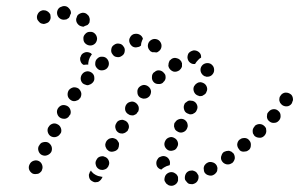

<svg xmlns="http://www.w3.org/2000/svg" viewBox="-20 -588 986 633"><path d="M557 21Q549 26 540 24Q535 23 532 20Q528 18 526 14Q523 10 522 6Q522 1 523 -3Q525 -12 533 -17Q541 -22 550 -20Q554 -19 558 -16Q562 -14 564 -10Q565 -8 566 -7Q566 -5 567 -3Q567 0 567 4Q567 5 567 5Q567 6 567 7Q565 16 557 21ZM632 7Q636 -1 634 -10Q632 -14 629 -18Q627 -21 623 -23Q619 -25 614 -26Q610 -26 605 -25Q596 -22 592 -14Q588 -5 590 4Q592 8 595 11Q598 15 601 17Q605 19 610 19Q614 20 619 18Q628 15 632 7ZM273 -12Q273 -7 274 -3Q275 1 278 5Q281 8 285 10Q288 12 293 13Q297 13 302 12Q306 11 309 8Q313 5 315 1Q316 0 317 -2Q317 -4 318 -5Q315 -5 312 -6Q303 -7 296 -11Q288 -15 283 -21Q281 -23 280 -26Q279 -25 278 -23Q277 -22 276 -21V-20Q274 -16 273 -12ZM692 -18Q695 -21 696 -25Q697 -30 697 -34Q696 -39 694 -43Q689 -51 680 -53Q671 -56 663 -51Q659 -49 656 -45Q653 -42 652 -37Q651 -33 652 -29Q652 -24 654 -20Q659 -12 668 -10Q677 -7 685 -12Q689 -14 692 -18ZM119 -44Q116 -53 108 -57Q100 -61 91 -58Q82 -55 78 -47Q73 -38 76 -29Q79 -21 87 -16Q91 -14 96 -14Q100 -14 105 -15Q109 -16 112 -19Q116 -22 118 -26V-27Q122 -35 119 -44ZM339 -57Q336 -66 328 -70Q324 -72 320 -73Q315 -73 311 -72Q307 -71 303 -68Q300 -65 298 -61Q293 -53 296 -44Q298 -35 307 -30Q311 -28 315 -28Q319 -27 324 -29Q328 -30 332 -33Q335 -36 337 -39V-40Q342 -48 339 -57ZM496 -56Q497 -60 500 -64Q502 -68 506 -70Q510 -72 514 -73Q519 -74 523 -73Q532 -71 537 -63Q542 -55 540 -46V-45Q540 -45 539 -44Q539 -43 539 -43Q538 -43 538 -43Q529 -41 521 -36Q516 -33 512 -29Q503 -31 498 -39Q494 -47 496 -56ZM745 -50Q752 -56 754 -65Q755 -74 750 -82Q747 -85 743 -88Q739 -90 735 -91Q731 -91 726 -90Q722 -89 718 -87Q714 -84 712 -80Q710 -76 709 -72Q708 -67 709 -63Q710 -59 713 -55Q718 -48 728 -46Q737 -45 744 -50ZM150 -105Q147 -113 139 -118Q135 -120 130 -120Q126 -120 122 -119Q117 -118 114 -115Q111 -112 109 -108L108 -107Q104 -99 107 -90Q110 -81 118 -77Q127 -73 135 -76Q144 -79 149 -87Q153 -96 150 -105ZM370 -100Q372 -104 372 -108Q373 -113 372 -117Q370 -121 367 -125Q365 -128 361 -130Q357 -132 352 -133Q348 -133 344 -132Q339 -131 336 -128Q332 -125 330 -121Q328 -117 327 -112Q327 -108 328 -104Q330 -99 332 -96Q335 -93 339 -90Q347 -86 356 -89Q365 -91 370 -99ZM807 -109Q808 -118 802 -125Q799 -129 795 -131Q791 -133 787 -133Q782 -133 778 -132Q774 -131 771 -128H770Q763 -122 762 -112Q762 -103 768 -96Q770 -92 774 -90Q778 -88 783 -88Q787 -88 792 -89Q796 -90 799 -93H800Q807 -99 807 -109ZM523 -106Q526 -98 534 -93Q542 -89 551 -92Q560 -94 564 -103Q569 -111 566 -120Q563 -129 555 -133Q547 -138 538 -135Q529 -132 525 -124Q520 -115 523 -106ZM856 -147Q858 -152 858 -156Q858 -160 857 -165Q855 -169 852 -172Q845 -179 836 -179Q827 -179 820 -173V-172Q817 -169 815 -165Q813 -161 813 -157Q813 -152 814 -148Q816 -144 819 -140Q826 -134 835 -134Q844 -133 851 -140Q854 -143 856 -147ZM181 -165Q178 -174 170 -178Q161 -183 153 -180Q144 -177 140 -169L139 -168Q135 -160 138 -151Q141 -142 149 -138Q158 -134 166 -137Q175 -140 179 -148H180Q184 -156 181 -165ZM404 -177Q401 -186 393 -190Q389 -192 385 -193Q380 -193 376 -192Q372 -191 368 -188Q365 -185 363 -181Q358 -173 361 -164Q363 -155 372 -150Q376 -148 380 -148Q384 -147 389 -149Q393 -150 396 -153Q400 -155 402 -159V-160Q407 -168 404 -177ZM554 -176Q553 -171 555 -167Q556 -162 559 -159Q562 -156 566 -154Q574 -149 583 -152Q592 -155 596 -163Q598 -167 599 -172Q599 -176 598 -180Q597 -185 594 -188Q591 -192 587 -194Q579 -198 570 -195Q561 -192 557 -184H556Q554 -180 554 -176ZM905 -207Q905 -216 898 -222Q891 -229 881 -228Q872 -227 866 -220Q863 -217 861 -213Q860 -208 860 -204Q860 -199 862 -195Q864 -191 868 -188Q875 -182 884 -183Q893 -183 899 -190L900 -191Q906 -198 905 -207ZM212 -226Q209 -235 201 -239Q192 -243 184 -241Q175 -238 170 -229Q166 -221 169 -212Q172 -203 180 -199Q188 -195 197 -197Q206 -200 210 -209H211Q215 -217 212 -226ZM437 -236Q434 -245 426 -250Q418 -255 409 -252Q400 -250 395 -241Q391 -233 393 -224Q396 -215 404 -211Q408 -208 412 -208Q416 -207 421 -208Q425 -210 429 -212Q432 -215 434 -219H435Q439 -227 437 -236ZM587 -227Q589 -218 598 -214Q602 -212 606 -211Q611 -211 615 -212Q619 -214 622 -216Q626 -219 628 -223V-224Q633 -232 630 -241Q627 -250 619 -254Q615 -256 610 -256Q606 -257 602 -256Q597 -254 594 -251Q590 -249 588 -245V-244Q584 -236 587 -227ZM946 -258Q946 -263 945 -267Q944 -271 941 -275Q938 -278 934 -280Q926 -284 917 -282Q908 -279 904 -271L903 -270Q901 -266 901 -262Q900 -258 902 -253Q903 -249 906 -246Q909 -242 913 -240Q921 -236 930 -238Q939 -241 943 -249V-250Q945 -254 946 -258ZM248 -281Q246 -290 239 -296Q231 -301 222 -300Q213 -298 207 -291Q202 -283 203 -274Q204 -265 212 -259Q216 -256 220 -255Q224 -254 229 -255Q233 -256 237 -258Q241 -260 243 -264H244Q249 -272 248 -281ZM478 -287Q477 -296 470 -302Q463 -308 454 -308Q445 -307 438 -300Q432 -293 433 -284Q433 -274 440 -268Q444 -265 448 -264Q452 -262 457 -263Q461 -263 465 -265Q469 -267 472 -270Q478 -277 478 -287ZM619 -287Q622 -278 630 -274Q634 -272 638 -271Q643 -271 647 -272Q651 -274 655 -277Q658 -279 660 -283V-284Q665 -292 662 -301Q659 -310 651 -314Q647 -316 642 -317Q638 -317 634 -316Q629 -314 626 -311Q623 -309 621 -305L620 -304Q616 -296 619 -287ZM291 -331Q291 -341 284 -347Q277 -353 268 -353Q258 -352 252 -345Q246 -338 246 -329Q246 -320 253 -313Q257 -310 261 -309Q265 -307 270 -307Q274 -308 278 -310Q282 -312 285 -315Q292 -322 291 -331ZM518 -316V-317Q522 -320 524 -324Q526 -328 526 -332Q526 -337 525 -341Q523 -345 520 -348Q514 -355 505 -356Q496 -357 489 -350H488Q481 -344 481 -335Q480 -325 486 -318Q492 -311 502 -311Q511 -310 518 -316ZM641 -358Q641 -367 648 -374Q655 -380 664 -380Q674 -380 680 -373Q686 -367 686 -357Q686 -348 679 -341Q673 -335 663 -335Q662 -335 661 -335Q659 -335 658 -336Q656 -336 654 -337Q648 -340 645 -345Q641 -351 641 -358ZM576 -361Q579 -365 580 -369Q580 -372 580 -375Q580 -378 580 -380Q578 -383 578 -385Q577 -386 577 -386Q577 -386 577 -386Q572 -394 563 -396Q554 -399 546 -394Q542 -391 539 -388Q537 -384 536 -380Q535 -375 535 -371Q536 -366 538 -363Q543 -355 552 -352Q561 -350 569 -355H570Q573 -358 576 -361ZM332 -362Q339 -369 339 -378Q339 -387 333 -394Q327 -401 317 -401Q308 -402 301 -395Q294 -389 294 -379Q293 -370 300 -363Q306 -356 315 -356Q325 -356 332 -362ZM256 -374Q249 -377 246 -385Q243 -392 245 -400L246 -401Q248 -410 257 -414Q265 -418 274 -415Q277 -414 279 -413Q281 -411 283 -409Q279 -404 276 -398Q272 -390 271 -380Q271 -378 271 -375Q269 -375 266 -375Q261 -375 256 -374ZM622 -377Q613 -376 606 -382Q599 -388 598 -398Q598 -402 599 -406Q600 -411 603 -414Q606 -417 610 -419Q614 -421 619 -422Q629 -422 636 -416Q643 -410 643 -401Q643 -400 643 -399Q643 -398 643 -398Q637 -395 633 -390Q627 -384 623 -377Q623 -377 623 -377Q622 -377 622 -377ZM391 -418Q393 -428 387 -435Q382 -443 373 -444Q364 -446 356 -440Q348 -435 347 -426Q345 -416 351 -409Q356 -401 365 -400Q374 -398 382 -404Q390 -409 391 -418ZM471 -425Q466 -433 468 -442Q470 -451 478 -456Q486 -461 495 -459Q504 -457 509 -449Q514 -441 512 -432Q510 -423 502 -418Q501 -417 499 -416Q497 -416 496 -415Q490 -416 484 -416Q483 -416 482 -416Q479 -417 476 -419Q473 -422 471 -425ZM435 -433Q426 -430 418 -434Q410 -439 407 -448Q404 -457 409 -465Q413 -473 422 -476H423Q432 -478 440 -474Q448 -470 451 -461Q451 -460 451 -460Q451 -460 451 -460Q448 -454 446 -447Q445 -443 445 -438Q443 -436 441 -435Q438 -433 435 -433ZM262 -444Q269 -438 278 -438Q287 -438 294 -445Q300 -452 300 -461V-462Q299 -471 293 -477Q286 -484 276 -483Q267 -483 261 -476Q254 -469 255 -460Q255 -450 262 -444ZM238 -507Q235 -510 233 -514Q231 -518 231 -523Q231 -527 233 -531Q234 -536 237 -539Q244 -545 253 -546Q263 -546 269 -539Q273 -536 274 -532Q276 -527 276 -523Q276 -519 275 -514Q273 -510 270 -507Q269 -506 269 -506Q268 -505 267 -505Q263 -504 259 -502Q257 -501 256 -500Q251 -500 246 -502Q242 -503 238 -507ZM140 -515Q143 -518 145 -522Q147 -526 147 -531Q147 -535 146 -540Q144 -544 141 -547Q138 -550 134 -552Q130 -554 126 -554Q121 -555 117 -553Q108 -550 104 -541Q100 -533 103 -524Q105 -520 108 -517Q111 -513 115 -511Q119 -510 123 -509Q128 -509 132 -511Q136 -512 140 -515ZM199 -524Q195 -523 191 -523H190Q181 -523 174 -530Q168 -537 168 -546Q168 -550 170 -555Q172 -559 175 -562Q179 -565 183 -566Q187 -568 191 -568H192Q201 -568 207 -561Q214 -554 214 -545Q214 -545 214 -544Q214 -544 214 -544Q213 -542 212 -540Q210 -536 209 -532Q209 -531 208 -531Q207 -530 207 -529Q203 -526 199 -524Z"/></svg>

Font: FRB American Cursive Dotted Extrabold
Style: Bold Italic
Weight: 800
Italic angle: -25°
Version: Version 2.0;Modular Font Editor K font №1